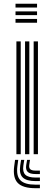

<svg xmlns="http://www.w3.org/2000/svg" viewBox="-20 -820 276 1021"><path d="M62.5 -779.8V-800H177V-779.8ZM62.5 -699V-719.2H177V-699ZM62.5 -739.5V-759.5H177V-739.5ZM159 0V-600H181.8V0ZM67.2 0V-600H90.2V0ZM113.2 0V-600H136V0ZM77 30 72.5 63.8Q65.8 115.2 88.5 138.6Q111.2 162 169.5 162H192.2V180.8H169.5Q101.5 180.8 74.5 152.9Q47.5 125 55.5 63.8L60.2 30ZM139.5 30 135.5 57Q133.2 72.8 141.1 80Q149 87.2 169.5 87.2H192.2V105.5H169.5Q139 105.5 127.1 93.8Q115.2 82 119.5 57L124.2 30ZM109 30 104.2 60.5Q99.2 94 114.6 109.1Q130 124.2 169.5 124.2H192.2V143H169.5Q120 143 100.5 123.2Q81 103.5 87.5 60.5L92.2 30Z"/></svg>

Font: Big Shoulders Inline Text Thin
Style: Bold
Weight: 700
Version: Version 2.002